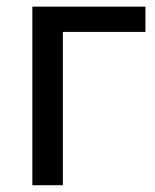

<svg xmlns="http://www.w3.org/2000/svg" viewBox="-20 -548 460 568"><path d="M410.2 -528.3V-453.6H166V0H75.7V-528.3Z"/></svg>

Font: Roboto21382017
Style: Regular
Weight: 400
Designer: Christian Robertson
Foundry: Google
Version: Version 2.138; 2017